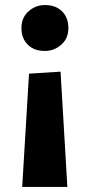

<svg xmlns="http://www.w3.org/2000/svg" viewBox="-20 -561 356 761"><path d="M251 -450Q251 -409 223 -384Q195 -359 158 -359Q115 -359 90 -384Q65 -409 65 -450Q65 -491 93 -516Q121 -541 158 -541Q201 -541 226 -516Q251 -491 251 -450ZM220 -277 247 180H68L95 -269Z"/></svg>

Font: Bitter ExtraBold
Style: Regular
Weight: 800
Designer: Sol Matas, and Bitter project Authors
Foundry: Sol Matas
Version: Version 2.001